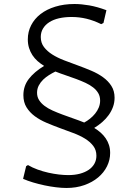

<svg xmlns="http://www.w3.org/2000/svg" viewBox="-20 -745 685 954"><path d="M109.9 80.6 119.1 75.2Q140.6 87.9 166.7 97.4Q192.9 106.9 220 113Q247.1 119.1 272.9 122.1Q298.8 125 319.3 125Q351.1 125 376.7 118.2Q402.3 111.3 420.7 98.9Q439 86.4 449 68.6Q459 50.8 459 28.8Q459 0.5 443.4 -20Q427.7 -40.5 402.3 -56.2Q377 -71.8 344.2 -84Q311.5 -96.2 277.6 -108.6Q243.7 -121.1 210.9 -135Q178.2 -148.9 152.8 -167.7Q127.4 -186.5 111.8 -211.7Q96.2 -236.8 96.2 -272Q96.2 -317.9 123.3 -353Q150.4 -388.2 199.2 -417.5Q181.6 -428.2 166.7 -441.4Q151.9 -454.6 141.1 -470.9Q130.4 -487.3 124.3 -506.8Q118.2 -526.4 118.2 -549.3Q118.2 -587.4 134.8 -619.6Q151.4 -651.9 181.6 -675.3Q211.9 -698.7 254.9 -711.9Q297.9 -725.1 350.1 -725.1Q383.8 -725.1 423.3 -718.3Q462.9 -711.4 508.8 -694.3L494.1 -630.9L482.9 -625Q444.8 -643.6 409.2 -652.1Q373.5 -660.6 335.9 -660.6Q301.3 -660.6 272.9 -654.1Q244.6 -647.5 224.6 -634.5Q204.6 -621.6 193.6 -603Q182.6 -584.5 182.6 -561Q182.6 -532.2 198.5 -511.2Q214.4 -490.2 240 -474.1Q265.6 -458 298.6 -445.3Q331.5 -432.6 366 -420.2Q400.4 -407.7 433.3 -393.8Q466.3 -379.9 491.9 -361.3Q517.6 -342.8 533.4 -318.1Q549.3 -293.5 549.3 -259.3Q549.3 -235.4 541.5 -213.9Q533.7 -192.4 520 -173.3Q506.3 -154.3 487.8 -138.2Q469.2 -122.1 448.2 -109.4Q465.3 -99.1 480 -86.2Q494.6 -73.2 505.1 -57.9Q515.6 -42.5 521.5 -24.4Q527.3 -6.3 527.3 15.1Q527.3 49.8 511.7 81.3Q496.1 112.8 467.5 136.7Q439 160.6 398.9 174.8Q358.9 189 310.1 189Q286.6 189 258.3 185.5Q230 182.1 201.2 176Q172.4 169.9 144.5 161.6Q116.7 153.3 94.7 143.6ZM477.5 -245.1Q477.5 -266.1 468.3 -282Q459 -297.9 442.9 -310.5Q426.8 -323.2 405 -333.3Q383.3 -343.3 358.6 -352.5Q334 -361.8 307.4 -370.6Q280.8 -379.4 255.4 -389.6Q240.2 -382.3 224.1 -372.3Q208 -362.3 194.6 -349.4Q181.2 -336.4 172.6 -320.1Q164.1 -303.7 164.1 -284.2Q164.1 -263.7 174.1 -247.8Q184.1 -231.9 201.2 -219Q218.3 -206.1 241.2 -195.8Q264.2 -185.5 290.3 -175.8Q316.4 -166 344 -156.5Q371.6 -147 398.4 -136.2Q413.1 -144 427.2 -155.3Q441.4 -166.5 452.6 -180.4Q463.9 -194.3 470.7 -210.7Q477.5 -227.1 477.5 -245.1Z"/></svg>

Font: Proza Libre
Style: Light
Weight: 300
Designer: Jasper de Waard
Foundry: Jasper de Waard
Version: Version 1.000; ttfautohint (v1.4.1.8-43bc)